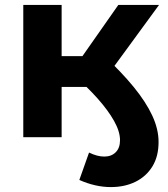

<svg xmlns="http://www.w3.org/2000/svg" viewBox="-20 -558 682 781"><path d="M431 203Q367.9 203 302.7 174L342.2 62.6Q375.9 78.9 404.1 78.9Q433.2 78.9 450.7 61.3Q468.2 43.8 468.2 12.3Q468.2 -22.9 444.1 -65.9Q420 -109 377.1 -157.2Q334.2 -205.4 278 -254L402.7 -331.7Q474.2 -264.9 523.8 -204.2Q573.4 -143.5 599.2 -88.2Q625 -32.9 625 19.7Q625 77.9 600.1 118.7Q575.1 159.6 531.3 181.3Q487.4 203 431 203ZM74.7 0V-537.9H230.7V0ZM184.6 -204.3V-329.7H373V-204.3ZM417.8 -252 271.6 -267.2 461.3 -537.9H626.9Z"/></svg>

Font: Montserrat Alternates Thin
Style: Regular
Weight: 100
Designer: Julieta Ulanovsky
Foundry: Julieta Ulanovsky
Version: Version 9.000